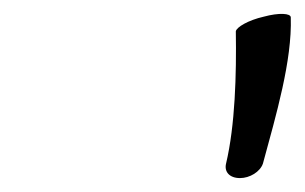

<svg xmlns="http://www.w3.org/2000/svg" viewBox="-20 -935 438 276"><path d="M319 -890C320 -828 318 -755 305 -700C302 -688 310 -679 325 -679C339 -679 354 -688 358 -700C377 -770 400 -848 398 -910C398 -916 381 -917 359 -911C337 -906 320 -896 319 -890Z"/></svg>

Font: Nupuram Light Oblique
Style: Regular
Weight: 300
Designer: Santhosh Thottingal (santhosh.thottingal@gmail.com)
Foundry: SMC
Version: Version 1.000